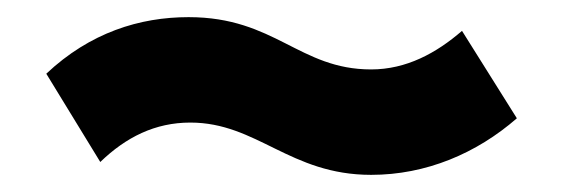

<svg xmlns="http://www.w3.org/2000/svg" viewBox="-20 -377 660 224"><path d="M413 -173C477 -173 536 -198 583 -239L519 -341C489 -315 454 -296 413 -296C329 -296 301 -357 200 -357C143 -357 85 -339 34 -291L97 -188C127 -217 161 -234 202 -234C280 -234 318 -173 413 -173Z"/></svg>

Font: Finlandica
Style: Bold
Weight: 700
Designer: Niklas Ekholm, Juho Hiilivirta, Jaakko Suomalainen
Foundry: Helsinki Type Studio
Version: Version 2.000;Glyphs 3.2 (3202)